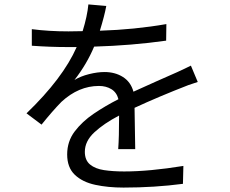

<svg xmlns="http://www.w3.org/2000/svg" viewBox="-20 -812 1040 869"><path d="M539 37Q469 37 411 24.5Q353 12 318.5 -21Q284 -54 284 -113Q284 -172 318 -217Q352 -262 404.5 -297.5Q457 -333 516 -363Q508 -394 484 -408.5Q460 -423 428 -423Q336 -423 258 -351Q217 -309 168 -248L100 -299Q265 -458 327 -599H286Q207 -599 124 -605V-680Q201 -670 290 -670L354 -671Q375 -739 380 -792L461 -785Q453 -741 432 -673Q589 -678 733 -703L732 -628Q576 -606 406 -601Q373 -522 317 -450Q345 -467 383 -476.5Q421 -486 453 -486Q501 -486 536.5 -463.5Q572 -441 584 -397L686 -443Q797 -491 844 -515L875 -441L833 -427Q699 -375 589 -324L592 -137H515Q519 -189 519 -289Q450 -253 407 -213Q364 -173 364 -125Q364 -87 387.5 -67.5Q411 -48 451 -42Q491 -36 542 -36Q656 -36 810 -61L808 20Q679 37 539 37Z"/></svg>

Font: Source Han Sans & Saira Hybrid
Style: Regular
Weight: 400
Designer: Ryoko NISHIZUKA 西塚涼子 (kana & ideographs); Paul D. Hunt (Latin, Greek & Cyrillic); Wenlong ZHANG 张文龙 (bopomofo); Sandoll 
Foundry: Adobe Systems Incorporated
Version: Version 1.00;August 2, 2021;FontCreator 13.0.0.2675 64-bit